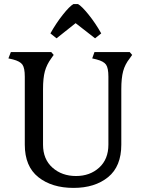

<svg xmlns="http://www.w3.org/2000/svg" viewBox="-20 -904 709 937"><path d="M226 -741Q254 -791 286.5 -832Q319 -873 338 -884H361Q379 -874 412.5 -832.5Q446 -791 474 -741L444 -717L349 -791L256 -717ZM101 -198V-530Q101 -572 89.5 -588.5Q78 -605 43 -614L21 -619L33 -650H230L242 -636L230 -619Q208 -589 199 -556Q190 -523 190 -469V-198Q190 -127 236 -86Q282 -45 351 -45Q419 -45 464 -86Q509 -127 509 -198V-530Q509 -572 497.5 -588.5Q486 -605 451 -614L430 -619L441 -650H613L625 -636L613 -619Q590 -590 581 -556.5Q572 -523 572 -469V-198Q572 -92 507.5 -39.5Q443 13 339 13Q233 13 167 -39.5Q101 -92 101 -198Z"/></svg>

Font: Kurale
Style: Regular
Weight: 400
Designer: Eduardo Rodriguez Tunni
Foundry: Eduardo Rodriguez Tunni
Version: Version 2.000